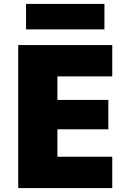

<svg xmlns="http://www.w3.org/2000/svg" viewBox="-20 -960 656 980"><path d="M113 -810V-940H513V-810ZM533 -450V-300H273V-160H553V0H73V-730H553V-570H273V-450Z"/></svg>

Font: Mplus 1p Black
Style: Regular
Weight: 900
Version: Version 1.061